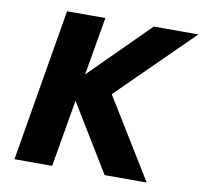

<svg xmlns="http://www.w3.org/2000/svg" viewBox="-78 -784 920 868"><g transform="rotate(10 382.0 -350.0)"><path d="M161 -700 43 0H216L269 -308L457 0H650L425 -366L764 -700H559L291 -433L337 -700Z"/></g></svg>

Font: Jost*
Style: Bold Italic
Weight: 700
Italic angle: -10°
Version: Version 3.7